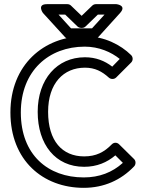

<svg xmlns="http://www.w3.org/2000/svg" viewBox="-20 -865 692 922"><path d="M80 -325C80 -525 215 -641 387 -641C455 -641 514 -615 555 -582L519 -545C483 -573 440 -590 388 -590C254 -590 161 -485 161 -328C161 -170 247 -64 384 -64C445 -64 494 -85 534 -119L570 -83C519 -37 457 -13 382 -13C211 -13 80 -121 80 -325ZM30 -325C30 -95 186 37 382 37C479 37 561 0 624 -66C632 -74 634 -91 624 -101L552 -172C542 -182 527 -182 517 -172C480 -134 441 -114 384 -114C279 -114 211 -188 211 -328C211 -465 285 -540 388 -540C436 -540 470 -522 503 -492C512 -484 528 -483 538 -493L610 -565C620 -575 619 -592 609 -601C560 -649 482 -691 387 -691C190 -691 30 -553 30 -325ZM450 -795H482L422 -729H321L261 -795H293L352 -738C357 -733 365 -731 370 -731H374C381 -731 387 -734 391 -738ZM440 -845C435 -845 428 -843 423 -838L372 -789L321 -838C317 -842 311 -845 304 -845H205C156 -845 186 -803 186 -803L292 -687C296 -682 303 -679 310 -679H433C439 -679 447 -682 452 -687L557 -803C590 -840 539 -845 539 -845Z"/></svg>

Font: Falling Sky
Style: ExtOu
Weight: 400
Designer: Paul D. Hunt
Foundry: Adobe Systems Incorporated
Version: Version 1.02